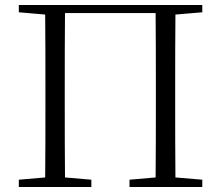

<svg xmlns="http://www.w3.org/2000/svg" viewBox="-20 -745 879 765"><path d="M55 -696 160 -687C161 -590 161 -490 161 -390V-335C161 -235 161 -136 160 -38L55 -29V0H344V-29L239 -38C238 -136 238 -234 238 -335V-390C238 -492 238 -594 239 -693H600C601 -593 601 -492 601 -390V-335C601 -233 601 -136 600 -38L496 -29V0H786V-29L679 -38C678 -137 678 -235 678 -335V-390C678 -490 678 -590 679 -687L786 -696V-725H55Z"/></svg>

Font: Noto Serif KR Light
Style: Regular
Weight: 300
Designer: Ryoko NISHIZUKA 西塚涼子 (kana & ideographs); Frank Grießhammer (Latin, Greek & Cyrillic); Wenlong ZHANG 张文龙 (bopomofo); San
Foundry: Adobe
Version: Version 2.001;hotconv 1.1.0;makeotfexe 2.6.0